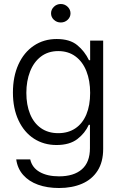

<svg xmlns="http://www.w3.org/2000/svg" viewBox="-20 -734 610 964"><path d="M61.5 66.4H131.8Q141.1 107.9 179.4 129.6Q217.8 151.4 276.4 151.4Q350.6 151.4 391.1 116Q431.6 80.6 431.6 9.8V-107.4H425.8Q406.7 -64.9 367.9 -35.4Q329.1 -5.9 263.7 -5.9Q200.2 -5.9 150.6 -37.8Q101.1 -69.8 73 -129.6Q44.9 -189.5 44.9 -269.5Q44.9 -349.6 72.5 -410.4Q100.1 -471.2 149.9 -504.6Q199.7 -538.1 264.6 -538.1Q330.6 -538.1 367.9 -507.3Q405.3 -476.6 426.8 -431.6H432.6V-530.3H498V13.7Q498 79.1 470 123Q441.9 167 391.8 188.5Q341.8 210 276.4 210Q217.3 210 171.1 193.4Q125 176.8 96.4 144.5Q67.9 112.3 61.5 66.4ZM432.6 -267.6Q432.6 -329.1 413.8 -376.7Q395 -424.3 358.9 -450.9Q322.8 -477.5 272.5 -477.5Q221.7 -477.5 185.5 -450Q149.4 -422.4 130.9 -374.8Q112.3 -327.1 112.3 -267.6Q112.3 -207.5 130.9 -161.9Q149.4 -116.2 185.5 -90.8Q221.7 -65.4 272.5 -65.4Q322.3 -65.4 358.4 -89.6Q394.5 -113.8 413.6 -159.4Q432.6 -205.1 432.6 -267.6ZM236.3 -667Q236.3 -686 250.7 -700Q265.1 -713.9 285.2 -713.9Q305.2 -713.9 319.6 -700Q334 -686 334 -667Q334 -647.9 319.6 -634.5Q305.2 -621.1 285.2 -621.1Q265.1 -621.1 250.7 -634.5Q236.3 -647.9 236.3 -667Z"/></svg>

Font: Pretendard Std Light
Style: Regular
Weight: 300
Designer: Base glyphs from Inter by Rasmus Andersson; Hangeul glyphs from Noto Sans CJK(Source Han Sans) by Jang Soo-young and Kan
Foundry: Kil Hyung-jin
Version: Version 1.309